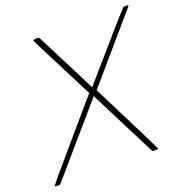

<svg xmlns="http://www.w3.org/2000/svg" viewBox="-144 -850 923 967"><g transform="rotate(-20 317.0 -367.0)"><path d="M534 0H516Q510 0 508 -5L327 -362L19 -5Q15 0 9 0Q-13 0 -13 -4Q-13 -8 311 -385Q137 -725 137 -729Q137 -734 162 -734Q168 -734 171 -729L335 -407Q618 -734 623 -734H640Q647 -734 647 -729Q646 -727 351 -385Q541 -8 541 -5Q540 0 534 0Z"/></g></svg>

Font: YamahaIndonesia935. App Thin
Style: Italic
Weight: 100
Italic angle: -10°
Designer: Dalton Maag Ltd
Foundry: Dalton Maag Ltd
Version: Version 1.002; January 01, 2024; Regular/Italic